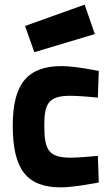

<svg xmlns="http://www.w3.org/2000/svg" viewBox="-20 -796 476 828"><path d="M246 -511C97 -511 35 -432 35 -255C35 -67 94 12 243 12C299 12 406 -9 406 -9L402 -124C402 -124 324 -116 286 -116C190 -116 171 -148 171 -255C171 -350 189 -383 285 -383C323 -383 402 -375 402 -375L406 -490C406 -490 304 -511 246 -511ZM88 -684 128 -571 389 -649 345 -776Z"/></svg>

Font: TitilliumText22L
Style: 999 wt
Weight: 900
Designer: Campivisivi
Foundry: Campivisivi
Version: 1.000